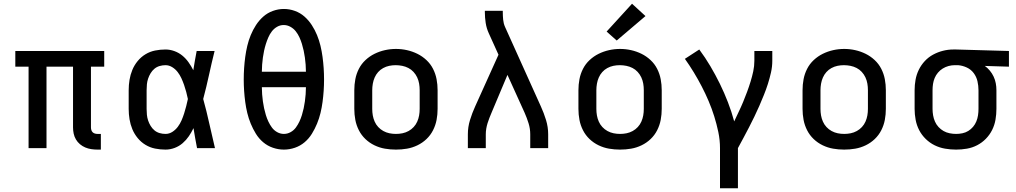

<svg xmlns="http://www.w3.org/2000/svg" viewBox="-20 -793 5440 1028"><path d="M502 8Q485 8 468.5 5.5Q452 3 436.5 -3.5Q421 -10 408 -21Q395 -32 386.5 -46.5Q378 -61 374.5 -77.5Q371 -94 371 -111V-436H229V0H133V-436H62V-520H538V-436H467V-111Q467 -104 469 -97Q471 -90 476 -85Q481 -80 488 -78Q495 -76 502 -76H520V8Z M866 8Q838 8 810.5 2.5Q783 -3 759 -17.5Q735 -32 717 -54Q699 -76 688.5 -101.5Q678 -127 673.5 -154.5Q669 -182 669 -210V-310Q669 -338 673.5 -365.5Q678 -393 688.5 -418.5Q699 -444 717 -466Q735 -488 759 -502.5Q783 -517 810.5 -522.5Q838 -528 866 -528Q890 -528 913.5 -519.5Q937 -511 956 -495.5Q975 -480 989.5 -459.5Q1004 -439 1015 -417Q1019 -443 1023.5 -468.5Q1028 -494 1033 -520H1129Q1113 -456 1099 -391.5Q1085 -327 1068 -263Q1086 -198 1100.5 -132Q1115 -66 1131 0H1035Q1030 -27 1025 -53.5Q1020 -80 1016 -107Q1005 -84 991 -63.5Q977 -43 958 -26.5Q939 -10 915 -1Q891 8 866 8ZM866 -76Q886 -76 903 -87Q920 -98 932 -114Q944 -130 952 -148.5Q960 -167 966 -186Q972 -205 977 -224.5Q982 -244 986 -263Q982 -282 977 -301Q972 -320 965.5 -338.5Q959 -357 951 -374.5Q943 -392 931 -407.5Q919 -423 902 -433.5Q885 -444 866 -444Q850 -444 834.5 -439.5Q819 -435 807 -425Q795 -415 786.5 -401Q778 -387 773 -372Q768 -357 766.5 -341.5Q765 -326 765 -310V-210Q765 -194 766.5 -178.5Q768 -163 773 -148Q778 -133 786.5 -119Q795 -105 807 -95Q819 -85 834.5 -80.5Q850 -76 866 -76Z M1500 8Q1470 8 1441 -2Q1412 -12 1389 -31.5Q1366 -51 1350 -77Q1334 -103 1322.5 -131Q1311 -159 1304 -188Q1297 -217 1293 -247Q1289 -277 1287 -307Q1285 -337 1285 -367Q1285 -398 1287 -428Q1289 -458 1293 -488Q1297 -518 1304 -547.5Q1311 -577 1322.5 -605Q1334 -633 1350.5 -658.5Q1367 -684 1389.5 -704Q1412 -724 1441 -734.5Q1470 -745 1500 -745Q1530 -745 1559 -734.5Q1588 -724 1610.5 -704Q1633 -684 1649.5 -658.5Q1666 -633 1677.5 -605Q1689 -577 1696 -547.5Q1703 -518 1707 -488Q1711 -458 1713 -428Q1715 -398 1715 -367Q1715 -337 1713 -307Q1711 -277 1707 -247Q1703 -217 1696 -188Q1689 -159 1677.5 -131Q1666 -103 1650 -77Q1634 -51 1611 -31.5Q1588 -12 1559 -2Q1530 8 1500 8ZM1618 -409Q1618 -428 1616.5 -447Q1615 -466 1612.5 -484.5Q1610 -503 1606 -521.5Q1602 -540 1596.5 -558Q1591 -576 1583 -593.5Q1575 -611 1563.5 -625.5Q1552 -640 1535 -649.5Q1518 -659 1499 -659Q1480 -659 1463.5 -649.5Q1447 -640 1435.5 -625Q1424 -610 1416.5 -592.5Q1409 -575 1403.5 -557.5Q1398 -540 1394 -521.5Q1390 -503 1387.5 -484.5Q1385 -466 1383.5 -447Q1382 -428 1382 -409ZM1500 -76Q1519 -76 1536 -85.5Q1553 -95 1564 -110Q1575 -125 1583 -142Q1591 -159 1596.5 -177Q1602 -195 1606 -213.5Q1610 -232 1612.5 -250.5Q1615 -269 1616.5 -288Q1618 -307 1618 -326H1382Q1382 -307 1383.5 -288Q1385 -269 1387.5 -250.5Q1390 -232 1394 -213.5Q1398 -195 1403.5 -177Q1409 -159 1417 -142Q1425 -125 1436 -110Q1447 -95 1464 -85.5Q1481 -76 1500 -76Z M2100 8Q2070 8 2041 3Q2012 -2 1985 -15Q1958 -28 1936.5 -48.5Q1915 -69 1901.5 -95.5Q1888 -122 1882.5 -151Q1877 -180 1877 -210V-310Q1877 -340 1882.5 -369Q1888 -398 1901.5 -424.5Q1915 -451 1937 -471.5Q1959 -492 1985.5 -505Q2012 -518 2041 -524.5Q2070 -531 2100 -531Q2130 -531 2159 -524.5Q2188 -518 2214.5 -505Q2241 -492 2263 -471.5Q2285 -451 2298.5 -424.5Q2312 -398 2317.5 -369Q2323 -340 2323 -310V-210Q2323 -180 2317.5 -151Q2312 -122 2298.5 -95.5Q2285 -69 2263.5 -48.5Q2242 -28 2215 -15Q2188 -2 2159 3Q2130 8 2100 8ZM2100 -76Q2118 -76 2135 -79.5Q2152 -83 2167.5 -91.5Q2183 -100 2195 -113Q2207 -126 2214 -142Q2221 -158 2224 -175Q2227 -192 2227 -210V-310Q2227 -328 2224 -345.5Q2221 -363 2213.5 -379Q2206 -395 2194 -408Q2182 -421 2166.5 -429Q2151 -437 2133.5 -440.5Q2116 -444 2098 -444Q2081 -444 2064 -440.5Q2047 -437 2031.5 -428.5Q2016 -420 2004.5 -407Q1993 -394 1986 -378Q1979 -362 1976 -344.5Q1973 -327 1973 -310V-210Q1973 -192 1976 -175Q1979 -158 1986 -142Q1993 -126 2005 -113Q2017 -100 2032.5 -91.5Q2048 -83 2065 -79.5Q2082 -76 2100 -76Z M2485 0V-74Q2485 -113 2496.5 -150.5Q2508 -188 2524 -223L2649 -500L2597 -615Q2585 -641 2580.5 -670Q2576 -699 2576 -728V-735H2672V-728Q2672 -708 2674 -687.5Q2676 -667 2684 -649L2876 -223Q2892 -188 2903.5 -150.5Q2915 -113 2915 -74V0H2819V-74Q2819 -104 2810 -133Q2801 -162 2789 -189L2697 -392L2612 -190Q2606 -176 2600.5 -162Q2595 -148 2590.5 -133.5Q2586 -119 2583.5 -104Q2581 -89 2581 -74V0Z M3300 8Q3270 8 3241 3Q3212 -2 3185 -15Q3158 -28 3136.5 -48.5Q3115 -69 3101.5 -95.5Q3088 -122 3082.5 -151Q3077 -180 3077 -210V-310Q3077 -340 3082.5 -369Q3088 -398 3101.5 -424.5Q3115 -451 3137 -471.5Q3159 -492 3185.5 -505Q3212 -518 3241 -524.5Q3270 -531 3300 -531Q3330 -531 3359 -524.5Q3388 -518 3414.5 -505Q3441 -492 3463 -471.5Q3485 -451 3498.5 -424.5Q3512 -398 3517.5 -369Q3523 -340 3523 -310V-210Q3523 -180 3517.5 -151Q3512 -122 3498.5 -95.5Q3485 -69 3463.5 -48.5Q3442 -28 3415 -15Q3388 -2 3359 3Q3330 8 3300 8ZM3300 -76Q3318 -76 3335 -79.5Q3352 -83 3367.5 -91.5Q3383 -100 3395 -113Q3407 -126 3414 -142Q3421 -158 3424 -175Q3427 -192 3427 -210V-310Q3427 -328 3424 -345.5Q3421 -363 3413.5 -379Q3406 -395 3394 -408Q3382 -421 3366.5 -429Q3351 -437 3333.5 -440.5Q3316 -444 3298 -444Q3281 -444 3264 -440.5Q3247 -437 3231.5 -428.5Q3216 -420 3204.5 -407Q3193 -394 3186 -378Q3179 -362 3176 -344.5Q3173 -327 3173 -310V-210Q3173 -192 3176 -175Q3179 -158 3186 -142Q3193 -126 3205 -113Q3217 -100 3232.5 -91.5Q3248 -83 3265 -79.5Q3282 -76 3300 -76ZM3282 -576 3228 -624 3364 -773 3436 -707Z M3835 215V0Q3835 -43 3826 -86Q3817 -129 3804 -170.5Q3791 -212 3774 -252Q3757 -292 3737 -330.5Q3717 -369 3694.5 -406Q3672 -443 3647 -478L3724 -528Q3756 -485 3783.5 -438.5Q3811 -392 3834.5 -344Q3858 -296 3877.5 -245.5Q3897 -195 3911 -143Q3923 -169 3935.5 -195Q3948 -221 3959 -247.5Q3970 -274 3980 -301Q3990 -328 3998.5 -355.5Q4007 -383 4013 -411Q4019 -439 4019 -468V-520H4115V-468Q4115 -436 4108 -405Q4101 -374 4091.5 -344Q4082 -314 4070 -284.5Q4058 -255 4045.5 -226Q4033 -197 4019 -168.5Q4005 -140 3990.5 -111.5Q3976 -83 3961 -55.5Q3946 -28 3931 0V215Z M4500 8Q4470 8 4441 3Q4412 -2 4385 -15Q4358 -28 4336.5 -48.5Q4315 -69 4301.5 -95.5Q4288 -122 4282.5 -151Q4277 -180 4277 -210V-310Q4277 -340 4282.5 -369Q4288 -398 4301.5 -424.5Q4315 -451 4337 -471.5Q4359 -492 4385.5 -505Q4412 -518 4441 -524.5Q4470 -531 4500 -531Q4530 -531 4559 -524.5Q4588 -518 4614.5 -505Q4641 -492 4663 -471.5Q4685 -451 4698.5 -424.5Q4712 -398 4717.5 -369Q4723 -340 4723 -310V-210Q4723 -180 4717.5 -151Q4712 -122 4698.5 -95.5Q4685 -69 4663.5 -48.5Q4642 -28 4615 -15Q4588 -2 4559 3Q4530 8 4500 8ZM4500 -76Q4518 -76 4535 -79.5Q4552 -83 4567.5 -91.5Q4583 -100 4595 -113Q4607 -126 4614 -142Q4621 -158 4624 -175Q4627 -192 4627 -210V-310Q4627 -328 4624 -345.5Q4621 -363 4613.5 -379Q4606 -395 4594 -408Q4582 -421 4566.5 -429Q4551 -437 4533.5 -440.5Q4516 -444 4498 -444Q4481 -444 4464 -440.5Q4447 -437 4431.5 -428.5Q4416 -420 4404.5 -407Q4393 -394 4386 -378Q4379 -362 4376 -344.5Q4373 -327 4373 -310V-210Q4373 -192 4376 -175Q4379 -158 4386 -142Q4393 -126 4405 -113Q4417 -100 4432.5 -91.5Q4448 -83 4465 -79.5Q4482 -76 4500 -76Z M5099 8Q5070 8 5040.5 3Q5011 -2 4984.5 -15Q4958 -28 4936.5 -49Q4915 -70 4901.5 -96Q4888 -122 4882.5 -151.5Q4877 -181 4877 -210V-310Q4877 -338 4882 -366Q4887 -394 4899.5 -419.5Q4912 -445 4931.5 -466Q4951 -487 4976 -500.5Q5001 -514 5028.5 -521Q5056 -528 5084 -528Q5088 -528 5092 -528Q5096 -528 5100 -528L5382 -520V-436L5253 -440Q5268 -429 5280 -414.5Q5292 -400 5300 -383Q5308 -366 5311.5 -347.5Q5315 -329 5315 -310V-210Q5315 -181 5310 -152Q5305 -123 5292 -97Q5279 -71 5258.5 -50Q5238 -29 5212 -15.5Q5186 -2 5157 3Q5128 8 5099 8ZM5099 -76Q5116 -76 5133 -79.5Q5150 -83 5164.5 -92Q5179 -101 5190 -114Q5201 -127 5207.5 -143Q5214 -159 5216.5 -176Q5219 -193 5219 -210V-310Q5219 -334 5213.5 -358Q5208 -382 5193.5 -401.5Q5179 -421 5156.5 -431.5Q5134 -442 5110 -444H5100Q5098 -444 5096 -444Q5094 -444 5091 -444Q5075 -444 5058.5 -439.5Q5042 -435 5027.5 -426Q5013 -417 5002 -404Q4991 -391 4984.5 -375.5Q4978 -360 4975.5 -343.5Q4973 -327 4973 -310V-210Q4973 -193 4976 -175.5Q4979 -158 4986 -142Q4993 -126 5005 -113Q5017 -100 5032 -91.5Q5047 -83 5064.5 -79.5Q5082 -76 5099 -76Z"/></svg>

Font: Zed Mono Medium Extended
Style: Regular
Weight: 500
Width: 7
Monospace: yes
Designer: Belleve Invis
Foundry: Belleve Invis
Version: Version 1.0.0; ttfautohint (v1.8.4)